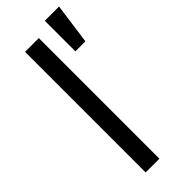

<svg xmlns="http://www.w3.org/2000/svg" viewBox="-251 -790 819 819"><g transform="rotate(-45 158.0 -381.0)"><path d="M160.2 -727.5V0H77.1V-727.5ZM230.5 -577.1V-761.7H316.4L291 -577.1Z"/></g></svg>

Font: Inter
Style: Regular
Weight: 400
Designer: Rasmus Andersson
Foundry: rsms
Version: Version 4.000;git-8c9346024